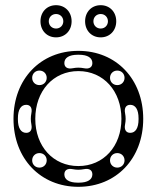

<svg xmlns="http://www.w3.org/2000/svg" viewBox="-20 -708 604 740"><path d="M282 12C428 12 532 -97 532 -250C532 -403 428 -512 282 -512C136 -512 32 -403 32 -250C32 -97 136 12 282 12ZM282 -68C185 -68 116 -144 116 -250C116 -357 185 -434 282 -434C379 -434 448 -357 448 -250C448 -144 379 -68 282 -68ZM81 -196C61 -196 49 -214 49 -248V-252C49 -286 61 -304 81 -304C97 -304 105 -292 101 -272C98 -256 98 -244 101 -228C105 -208 97 -196 81 -196ZM482 -196C466 -196 458 -208 462 -228C465 -244 465 -256 462 -272C458 -292 466 -304 482 -304C502 -304 514 -286 514 -252V-248C514 -214 502 -196 482 -196ZM228 -465C228 -485 246 -497 280 -497H284C318 -497 336 -485 336 -465C336 -449 324 -441 304 -445C288 -448 276 -448 260 -445C240 -441 228 -449 228 -465ZM228 -36C228 -52 240 -60 260 -56C276 -53 288 -53 304 -56C324 -60 336 -52 336 -36C336 -16 318 -4 284 -4H280C246 -4 228 -16 228 -36ZM132 -62C116 -62 104 -74 104 -90C104 -106 116 -118 132 -118C148 -118 160 -106 160 -90C160 -74 148 -62 132 -62ZM432 -62C416 -62 404 -74 404 -90C404 -106 416 -118 432 -118C448 -118 460 -106 460 -90C460 -74 448 -62 432 -62ZM132 -380C116 -380 104 -392 104 -408C104 -424 116 -436 132 -436C148 -436 160 -424 160 -408C160 -392 148 -380 132 -380ZM432 -380C416 -380 404 -392 404 -408C404 -424 416 -436 432 -436C448 -436 460 -424 460 -408C460 -392 448 -380 432 -380ZM368 -564C403 -564 428 -590 428 -626C428 -662 403 -688 368 -688C333 -688 308 -662 308 -626C308 -590 333 -564 368 -564ZM196 -564C231 -564 256 -590 256 -626C256 -662 231 -688 196 -688C161 -688 136 -662 136 -626C136 -590 161 -564 196 -564ZM196 -598C180 -598 168 -610 168 -626C168 -642 180 -654 196 -654C212 -654 224 -642 224 -626C224 -610 212 -598 196 -598ZM368 -598C352 -598 340 -610 340 -626C340 -642 352 -654 368 -654C384 -654 396 -642 396 -626C396 -610 384 -598 368 -598Z"/></svg>

Font: Apfel Grotezk Brukt
Style: Regular
Weight: 300
Designer: Luigi Gorlero
Foundry: © 2023, Luigi Gorlero & Collletttivo
Version: Version 2.000;Glyphs 3.2 (3217)